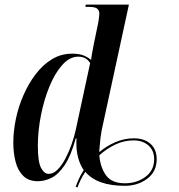

<svg xmlns="http://www.w3.org/2000/svg" viewBox="-20 -780 781 837"><path d="M524 30Q403 30 352 -31Q340 -13 331.5 4.5Q323 22 318 37L310 34Q316 17 324.5 -1.5Q333 -20 345 -38Q313 -86 313 -155Q313 -160 313 -165Q313 -170 314 -176H310Q289 -100 261.5 -59.5Q234 -19 204 -4.5Q174 10 145 10Q105 10 81.5 -13Q58 -36 48 -74.5Q38 -113 38 -158Q38 -207 49 -260.5Q60 -314 82 -364.5Q104 -415 135 -456Q166 -497 206 -521.5Q246 -546 294 -546Q324 -546 342.5 -539Q361 -532 377 -519Q379 -536 383 -556.5Q387 -577 389 -588L408 -680Q413 -707 413 -722Q413 -734 404 -742Q395 -750 368 -750H352L354 -760H542L423 -211Q417 -177 415 -147Q413 -131 413 -117Q445 -144 483.5 -160.5Q522 -177 564 -177Q609 -177 636 -153Q663 -129 663 -86Q663 -32 622 -1Q581 30 524 30ZM192 -22Q213 -22 231.5 -41Q250 -60 265.5 -89.5Q281 -119 292.5 -152Q304 -185 310 -213L373 -505Q356 -533 321 -533Q284 -533 252 -497.5Q220 -462 196 -404Q172 -346 158.5 -277.5Q145 -209 145 -144Q145 -74 159 -48Q173 -22 192 -22ZM524 19Q576 19 614 -9Q652 -37 652 -86Q652 -124 627 -146Q602 -168 562 -168Q521 -168 483 -150Q445 -132 413 -103Q417 -51 442 -16Q467 19 524 19Z"/></svg>

Font: Noto Serif Display ExtraCondensed SemiBold
Style: Italic
Weight: 600
Width: 2
Italic angle: -12°
Designer: Monotype Design Team
Foundry: Monotype Imaging Inc.
Version: Version 2.009